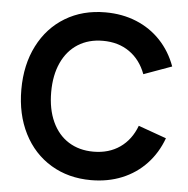

<svg xmlns="http://www.w3.org/2000/svg" viewBox="-52 -763 814 830"><g transform="rotate(5 355.0 -348.0)"><path d="M39 -349Q39 -456.5 81 -539Q123 -621.5 198.5 -667Q274 -712.5 372.5 -712.5Q446 -712.5 507 -687.5Q568 -662.5 612.2 -615.8Q656.5 -569 680 -504.5L558.5 -460.5Q535.5 -522 487.5 -555.5Q439.5 -589 372.5 -589Q310.5 -589 264.5 -560Q218.5 -531 193.5 -476.8Q168.5 -422.5 168.5 -349Q168.5 -275 193.5 -220.5Q218.5 -166 264.5 -137Q310.5 -108 372.5 -108Q439.5 -108 487.5 -141.5Q535.5 -175 558.5 -236.5L680 -193Q656.5 -128.5 612.2 -81.5Q568 -34.5 507 -9.5Q446 15.5 372.5 15.5Q274.5 15.5 198.8 -30Q123 -75.5 81 -158.2Q39 -241 39 -349Z"/></g></svg>

Font: HK Grotesk
Style: Bold
Weight: 700
Designer: Alfredo Marco Pradil
Foundry: Hanken Design Co.
Version: Version 3.001